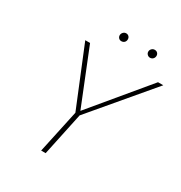

<svg xmlns="http://www.w3.org/2000/svg" viewBox="-186 -940 1014 1074"><g transform="rotate(30 321.5 -403.0)"><path d="M322 -278 263 0H234L294 -279L139 -658H170L313 -302L609 -658H643ZM292 -781Q293 -791 300.5 -798.5Q308 -806 319 -806Q329 -806 336 -799Q343 -792 343 -781Q343 -769 335.5 -761.5Q328 -754 316 -754Q305 -754 298 -762Q291 -770 292 -781ZM476 -779Q476 -790 484 -798Q492 -806 503 -806Q515 -806 522 -798Q529 -790 528 -779Q527 -768 519.5 -761Q512 -754 501 -754Q491 -754 483.5 -761.5Q476 -769 476 -779Z"/></g></svg>

Font: Ysabeau Extralight
Style: Italic
Weight: 200
Italic angle: -12°
Designer: Christian Thalmann (Catharsis Fonts)
Version: Version 0.003